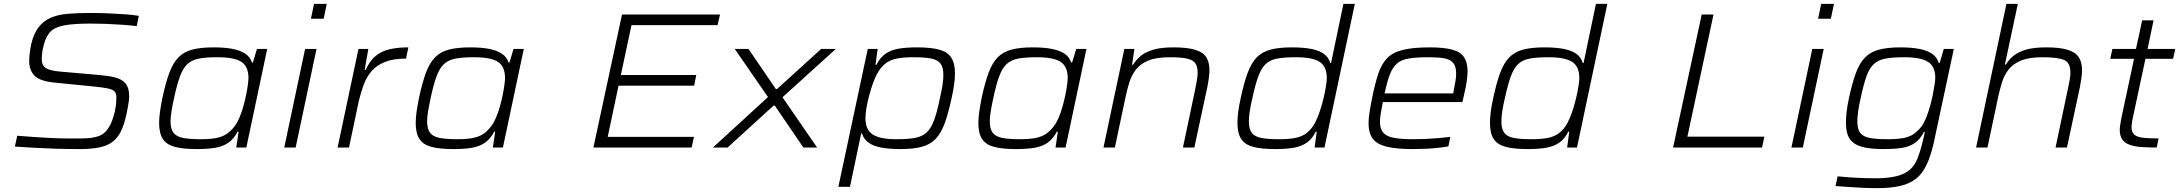

<svg xmlns="http://www.w3.org/2000/svg" viewBox="-20 -763 11270 993"><path d="M392 8Q327 8 265.5 6Q204 4 151.5 1Q99 -2 57 -5L69 -61Q108 -58 155.5 -54.5Q203 -51 248.5 -49Q294 -47 327 -47Q367 -47 395.5 -47Q424 -47 447.5 -49.5Q471 -52 493 -60Q516 -69 532 -89Q548 -109 558 -134.5Q568 -160 573.5 -185Q579 -210 580.5 -229.5Q582 -249 582 -257Q582 -279 573 -289.5Q564 -300 538 -305.5Q512 -311 462 -316L260 -336Q184 -344 157.5 -372.5Q131 -401 131 -446Q131 -465 133.5 -486Q136 -507 141 -533Q154 -589 179 -621.5Q204 -654 241 -670.5Q278 -687 329.5 -691.5Q381 -696 447 -696Q492 -696 539.5 -694Q587 -692 629 -689Q671 -686 698 -681L687 -628Q654 -632 613 -635Q572 -638 530.5 -639.5Q489 -641 453 -641Q408 -641 374.5 -639Q341 -637 315.5 -632.5Q290 -628 270 -619Q250 -611 236 -593.5Q222 -576 213.5 -553Q205 -530 200.5 -505Q196 -480 196 -456Q196 -425 216 -411.5Q236 -398 288 -393L483 -376Q535 -372 571.5 -363.5Q608 -355 628 -333Q648 -311 648 -265Q648 -252 646 -238Q644 -224 641 -207.5Q638 -191 634 -172Q623 -120 606 -85Q589 -50 562 -29.5Q535 -9 493.5 -0.5Q452 8 392 8Z M998 8Q927 8 884 -3.5Q841 -15 822 -44.5Q803 -74 803 -127Q803 -153 807.5 -185Q812 -217 820 -257Q837 -336 856 -387Q875 -438 903 -466.5Q931 -495 974.5 -506.5Q1018 -518 1085 -518Q1143 -518 1183.5 -510Q1224 -502 1249 -485Q1274 -468 1283 -440H1288L1309 -510H1362L1254 0H1202L1214 -82H1209Q1189 -44 1160.5 -24.5Q1132 -5 1092.5 1.5Q1053 8 998 8ZM1019 -43Q1070 -43 1102 -50Q1134 -57 1155 -72Q1176 -87 1194 -111Q1207 -128 1218.5 -155Q1230 -182 1238.5 -212.5Q1247 -243 1253 -272.5Q1259 -302 1262 -325Q1265 -348 1265 -359Q1265 -419 1228.5 -443Q1192 -467 1105 -467Q1046 -467 1009 -460Q972 -453 949 -431.5Q926 -410 910.5 -367.5Q895 -325 880 -255Q872 -218 867 -187.5Q862 -157 862 -135Q862 -96 877.5 -76Q893 -56 927.5 -49.5Q962 -43 1019 -43Z M1588 -666 1604 -743H1670L1654 -666ZM1450 0 1558 -510H1617L1509 0Z M1726 0 1834 -510H1885L1866 -401H1871Q1893 -450 1924.5 -475Q1956 -500 1998 -509Q2040 -518 2092 -518L2080 -460Q2015 -460 1972 -443Q1929 -426 1903 -396.5Q1877 -367 1862 -327.5Q1847 -288 1836 -242L1785 0Z M2325 8Q2254 8 2211 -3.5Q2168 -15 2149 -44.5Q2130 -74 2130 -127Q2130 -153 2134.5 -185Q2139 -217 2147 -257Q2164 -336 2183 -387Q2202 -438 2230 -466.5Q2258 -495 2301.5 -506.5Q2345 -518 2412 -518Q2470 -518 2510.5 -510Q2551 -502 2576 -485Q2601 -468 2610 -440H2615L2636 -510H2689L2581 0H2529L2541 -82H2536Q2516 -44 2487.5 -24.5Q2459 -5 2419.5 1.5Q2380 8 2325 8ZM2346 -43Q2397 -43 2429 -50Q2461 -57 2482 -72Q2503 -87 2521 -111Q2534 -128 2545.5 -155Q2557 -182 2565.5 -212.5Q2574 -243 2580 -272.5Q2586 -302 2589 -325Q2592 -348 2592 -359Q2592 -419 2555.5 -443Q2519 -467 2432 -467Q2373 -467 2336 -460Q2299 -453 2276 -431.5Q2253 -410 2237.5 -367.5Q2222 -325 2207 -255Q2199 -218 2194 -187.5Q2189 -157 2189 -135Q2189 -96 2204.5 -76Q2220 -56 2254.5 -49.5Q2289 -43 2346 -43Z M3049 0 3197 -688H3704L3691 -633H3246L3191 -375H3581L3570 -320H3179L3123 -55H3569L3557 0Z M3667 0 3952 -261 3780 -510H3851L3993 -302H3998L4227 -510H4303L4027 -260L4206 0H4135L3987 -217H3981L3743 0Z M4316 203 4468 -510H4519L4508 -428H4513Q4532 -466 4560.5 -485.5Q4589 -505 4629 -511.5Q4669 -518 4723 -518Q4794 -518 4837 -506.5Q4880 -495 4899.5 -465.5Q4919 -436 4919 -383Q4919 -358 4914.5 -325.5Q4910 -293 4901 -253Q4884 -174 4865 -123Q4846 -72 4818 -43.5Q4790 -15 4746.5 -3.5Q4703 8 4636 8Q4581 8 4539.5 0.5Q4498 -7 4473 -24.5Q4448 -42 4438 -73H4434L4376 203ZM4616 -43Q4676 -43 4713 -50Q4750 -57 4773 -78.5Q4796 -100 4811.5 -142.5Q4827 -185 4841 -255Q4850 -293 4854.5 -323Q4859 -353 4859 -375Q4859 -415 4844 -434.5Q4829 -454 4795 -460.5Q4761 -467 4703 -467Q4653 -467 4620 -460.5Q4587 -454 4565.5 -439Q4544 -424 4527 -399Q4516 -383 4505.5 -359Q4495 -335 4486.5 -307.5Q4478 -280 4471 -252Q4464 -224 4460 -197.5Q4456 -171 4456 -151Q4456 -92 4493.5 -67.5Q4531 -43 4616 -43Z M5235 8Q5164 8 5121 -3.5Q5078 -15 5059 -44.5Q5040 -74 5040 -127Q5040 -153 5044.5 -185Q5049 -217 5057 -257Q5074 -336 5093 -387Q5112 -438 5140 -466.5Q5168 -495 5211.5 -506.5Q5255 -518 5322 -518Q5380 -518 5420.5 -510Q5461 -502 5486 -485Q5511 -468 5520 -440H5525L5546 -510H5599L5491 0H5439L5451 -82H5446Q5426 -44 5397.5 -24.5Q5369 -5 5329.5 1.5Q5290 8 5235 8ZM5256 -43Q5307 -43 5339 -50Q5371 -57 5392 -72Q5413 -87 5431 -111Q5444 -128 5455.5 -155Q5467 -182 5475.5 -212.5Q5484 -243 5490 -272.5Q5496 -302 5499 -325Q5502 -348 5502 -359Q5502 -419 5465.5 -443Q5429 -467 5342 -467Q5283 -467 5246 -460Q5209 -453 5186 -431.5Q5163 -410 5147.5 -367.5Q5132 -325 5117 -255Q5109 -218 5104 -187.5Q5099 -157 5099 -135Q5099 -96 5114.5 -76Q5130 -56 5164.5 -49.5Q5199 -43 5256 -43Z M5687 0 5795 -510H5847L5835 -428H5840Q5856 -454 5880 -474Q5904 -494 5944.5 -506Q5985 -518 6049 -518Q6121 -518 6161.5 -505.5Q6202 -493 6218.5 -467.5Q6235 -442 6235 -401Q6235 -384 6232 -360Q6229 -336 6224 -312L6157 0H6098L6162 -304Q6167 -327 6170.5 -349.5Q6174 -372 6174 -387Q6174 -422 6160 -438.5Q6146 -455 6114.5 -461Q6083 -467 6030 -467Q5961 -467 5919.5 -450Q5878 -433 5855.5 -404Q5833 -375 5821.5 -339Q5810 -303 5802 -265L5746 0Z M6575 8Q6504 8 6461 -3.5Q6418 -15 6399 -44.5Q6380 -74 6380 -127Q6380 -153 6384 -185Q6388 -217 6397 -257Q6414 -336 6433 -387Q6452 -438 6480 -466.5Q6508 -495 6551.5 -506.5Q6595 -518 6662 -518Q6718 -518 6759 -510.5Q6800 -503 6825.5 -485.5Q6851 -468 6860 -437H6864L6928 -743H6987L6830 0H6779L6790 -82H6785Q6766 -44 6737.5 -24.5Q6709 -5 6669 1.5Q6629 8 6575 8ZM6595 -43Q6646 -43 6678.5 -49.5Q6711 -56 6733 -71.5Q6755 -87 6771 -111Q6782 -127 6792.5 -152Q6803 -177 6812 -206.5Q6821 -236 6827.5 -265Q6834 -294 6838 -319Q6842 -344 6842 -359Q6842 -419 6805 -443Q6768 -467 6682 -467Q6623 -467 6585.5 -460Q6548 -453 6525.5 -431.5Q6503 -410 6487.5 -367.5Q6472 -325 6457 -255Q6448 -218 6443.5 -187.5Q6439 -157 6439 -135Q6439 -96 6454 -76Q6469 -56 6503.5 -49.5Q6538 -43 6595 -43Z M7287 8Q7201 8 7151 -4.5Q7101 -17 7079.5 -46Q7058 -75 7058 -126Q7058 -151 7063 -183Q7068 -215 7076 -254Q7091 -330 7108 -381Q7125 -432 7154 -462Q7183 -492 7235.5 -505Q7288 -518 7374 -518Q7449 -518 7492 -506Q7535 -494 7552.5 -466.5Q7570 -439 7570 -394Q7570 -380 7568 -360Q7566 -340 7561 -314Q7556 -288 7548 -255L7543 -235H7132Q7126 -204 7121.5 -178.5Q7117 -153 7117 -132Q7117 -98 7133 -78Q7149 -58 7187 -50.5Q7225 -43 7291 -43Q7321 -43 7355 -44.5Q7389 -46 7422.5 -49Q7456 -52 7481 -55L7471 -6Q7450 -2 7418.5 1.5Q7387 5 7353 6.5Q7319 8 7287 8ZM7141 -280H7496L7499 -298Q7505 -328 7508 -347Q7511 -366 7511 -382Q7511 -420 7495.5 -438Q7480 -456 7449 -461.5Q7418 -467 7369 -467Q7305 -467 7266 -460.5Q7227 -454 7204.5 -434Q7182 -414 7168 -377.5Q7154 -341 7141 -280Z M7881 8Q7810 8 7767 -3.5Q7724 -15 7705 -44.5Q7686 -74 7686 -127Q7686 -153 7690 -185Q7694 -217 7703 -257Q7720 -336 7739 -387Q7758 -438 7786 -466.5Q7814 -495 7857.5 -506.5Q7901 -518 7968 -518Q8024 -518 8065 -510.5Q8106 -503 8131.5 -485.5Q8157 -468 8166 -437H8170L8234 -743H8293L8136 0H8085L8096 -82H8091Q8072 -44 8043.5 -24.5Q8015 -5 7975 1.5Q7935 8 7881 8ZM7901 -43Q7952 -43 7984.5 -49.5Q8017 -56 8039 -71.5Q8061 -87 8077 -111Q8088 -127 8098.5 -152Q8109 -177 8118 -206.5Q8127 -236 8133.5 -265Q8140 -294 8144 -319Q8148 -344 8148 -359Q8148 -419 8111 -443Q8074 -467 7988 -467Q7929 -467 7891.5 -460Q7854 -453 7831.5 -431.5Q7809 -410 7793.5 -367.5Q7778 -325 7763 -255Q7754 -218 7749.5 -187.5Q7745 -157 7745 -135Q7745 -96 7760 -76Q7775 -56 7809.5 -49.5Q7844 -43 7901 -43Z M8633 0 8781 -688H8842L8707 -56H9105L9093 0Z M9383 -666 9399 -743H9465L9449 -666ZM9245 0 9353 -510H9412L9304 0Z M9688 210Q9650 210 9609 208Q9568 206 9532.5 203.5Q9497 201 9473 199L9484 149Q9514 152 9548.5 154.5Q9583 157 9617 158Q9651 159 9679 159Q9748 159 9791 147.5Q9834 136 9858.5 114Q9883 92 9896.5 58Q9910 24 9921 -19Q9925 -35 9928.5 -50.5Q9932 -66 9935 -80H9930Q9910 -41 9881 -22Q9852 -3 9813 2.5Q9774 8 9722 8Q9651 8 9608.5 -4Q9566 -16 9546.5 -45Q9527 -74 9527 -127Q9527 -153 9530.5 -185Q9534 -217 9543 -258Q9560 -336 9579 -387Q9598 -438 9626.5 -466.5Q9655 -495 9699 -506.5Q9743 -518 9809 -518Q9866 -518 9907 -510Q9948 -502 9973 -484.5Q9998 -467 10007 -438H10012L10033 -510H10085L9990 -66Q9978 -4 9963 41.5Q9948 87 9927 119.5Q9906 152 9875 171.5Q9844 191 9798.5 200.5Q9753 210 9688 210ZM9742 -43Q9792 -43 9824 -49Q9856 -55 9877.5 -70Q9899 -85 9917 -108Q9930 -125 9941 -152Q9952 -179 9961 -210.5Q9970 -242 9976 -272Q9982 -302 9985.5 -325.5Q9989 -349 9989 -361Q9989 -419 9951.5 -443Q9914 -467 9828 -467Q9769 -467 9731.5 -460Q9694 -453 9671 -431.5Q9648 -410 9633 -368Q9618 -326 9603 -255Q9594 -217 9590 -186.5Q9586 -156 9586 -134Q9586 -95 9601 -75.5Q9616 -56 9650.5 -49.5Q9685 -43 9742 -43Z M10200 0 10357 -743H10416L10349 -429H10354Q10369 -454 10393 -474Q10417 -494 10457.5 -506Q10498 -518 10562 -518Q10633 -518 10673.5 -505.5Q10714 -493 10731 -467.5Q10748 -442 10748 -400Q10748 -384 10745 -361Q10742 -338 10737 -312L10670 0H10611L10675 -304Q10680 -327 10684 -349.5Q10688 -372 10688 -387Q10688 -439 10655 -453Q10622 -467 10543 -467Q10474 -467 10432 -449.5Q10390 -432 10367.5 -402.5Q10345 -373 10334 -337Q10323 -301 10315 -265L10259 0Z M11134 0Q11086 0 11050.5 -3Q11015 -6 10991 -15.5Q10967 -25 10955 -43.5Q10943 -62 10943 -93Q10943 -101 10944.5 -111.5Q10946 -122 10948 -132.5Q10950 -143 10951 -150L11017 -459H10894L10905 -510H11027L11059 -658H11118L11087 -510H11230L11219 -459H11076L11011 -155Q11008 -142 11006.5 -131.5Q11005 -121 11004.5 -115Q11004 -109 11004 -105Q11004 -79 11018.5 -66.5Q11033 -54 11064 -50.5Q11095 -47 11144 -47Z"/></svg>

Font: Saira Expanded Light
Style: Italic
Weight: 300
Width: 7
Italic angle: -12°
Designer: Hector Gatti with collaboration of the Omnibus-Type team
Foundry: Omnibus-Type
Version: Version 1.101